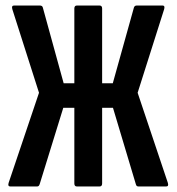

<svg xmlns="http://www.w3.org/2000/svg" viewBox="-20 -675 639 695"><path d="M17.4 0Q7.1 0 11.3 -13.3L121.2 -339.2L24.6 -641.7Q20.8 -655 30.8 -655H124.1Q133.2 -655 135 -647.8L210.4 -373.7H249.1V-644.1Q249.1 -655 258.4 -655H340.4Q349.7 -655 349.7 -644.1V-373.7H388.3L464.8 -647.8Q467.2 -655 475.1 -655H568.6Q577.9 -655 574.2 -641.7L478.2 -339.2L587.5 -13.3Q591.7 0 581.3 0H481.8Q477.6 0 475.3 -1.7Q473.1 -3.4 471.7 -8.3L388.9 -284.9H349.7V-10.9Q349.7 0 340.4 0H258.4Q249.1 0 249.1 -10.9V-284.9H209.1L123.6 -8.3Q121.8 -3.4 119.7 -1.7Q117.7 0 113.5 0Z"/></svg>

Font: Sofia Sans Extra Condensed
Style: Regular
Weight: 400
Designer: Botio Nikoltchev, Ani Petrova
Foundry: lettersoup
Version: Version 4.101